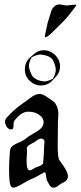

<svg xmlns="http://www.w3.org/2000/svg" viewBox="-20 -859 369 879"><path d="M286.1 -834Q291 -834 304.7 -835.9Q318.4 -837.9 322.3 -837.9Q329.1 -837.9 329.1 -835L327.1 -831.1Q289.1 -779.3 269.5 -760.7Q264.6 -755.9 253.9 -745.1Q243.2 -734.4 234.4 -725.6Q225.6 -716.8 215.8 -707.5Q206.1 -698.2 198.7 -693.4Q191.4 -688.5 188.5 -688.5Q185.5 -688.5 185.5 -692.4Q185.5 -696.3 186.5 -699.2Q189.5 -712.9 192.4 -728Q195.3 -743.2 198.2 -754.9Q201.2 -766.6 206.1 -780.3Q208 -785.2 210.9 -795.9Q213.9 -806.6 215.8 -811.5Q217.8 -816.4 222.7 -822.8Q227.5 -829.1 234.4 -834Q242.2 -838.9 252 -838.9Q256.8 -838.9 268.1 -836.4Q279.3 -834 286.1 -834ZM167 -609.4Q167 -609.4 165 -609.4Q158.2 -609.4 147.9 -606.4Q137.7 -603.5 130.9 -599.6L125 -596.7Q112.3 -573.2 112.3 -557.6Q112.3 -546.9 118.7 -530.3Q125 -513.7 131.8 -506.8Q149.4 -489.3 180.7 -486.3H182.6Q189.5 -486.3 199.7 -489.3Q210 -492.2 216.8 -496.1L222.7 -499Q235.4 -523.4 235.4 -539.1Q235.4 -550.8 229.5 -567.4Q223.6 -584 216.8 -590.8Q202.1 -605.5 167 -609.4ZM254.9 -554.7Q254.9 -526.4 233.4 -504.9L217.8 -488.3Q197.3 -467.8 167 -467.8Q137.7 -467.8 115.7 -489.3Q93.8 -510.7 93.8 -541Q93.8 -572.3 114.3 -592.8L130.9 -607.4Q152.3 -628.9 180.7 -628.9Q210 -628.9 232.4 -606.9Q254.9 -585 254.9 -554.7ZM116.2 -79.1Q120.1 -79.1 125 -81.5Q129.9 -84 135.7 -87.9Q141.6 -91.8 144.5 -92.8Q147.5 -93.8 153.3 -95.7Q159.2 -97.7 162.1 -99.1Q165 -100.6 169.4 -103Q173.8 -105.5 175.8 -108.9Q177.7 -112.3 177.7 -117.2Q181.6 -161.1 181.6 -174.8V-186.5Q181.6 -190.4 182.6 -198.2Q183.6 -206.1 183.6 -209Q183.6 -216.8 178.7 -220.7Q173.8 -224.6 168.9 -224.6Q164.1 -224.6 158.7 -222.2Q153.3 -219.7 146 -214.4Q138.7 -209 135.7 -207Q133.8 -206.1 122.6 -200.2Q111.3 -194.3 106.9 -189.5Q102.5 -184.6 102.5 -177.7L103.5 -172.9Q103.5 -168 103.5 -161.1Q103.5 -155.3 102.5 -142.6Q101.6 -129.9 101.6 -123Q101.6 -79.1 116.2 -79.1ZM164.1 -428.7Q175.8 -428.7 201.2 -411.1Q220.7 -397.5 227.1 -392.6Q233.4 -387.7 240.2 -372.6Q247.1 -357.4 247.1 -335Q247.1 -329.1 246.1 -315.9Q245.1 -302.7 245.1 -294.9V-276.4Q245.1 -265.6 244.6 -237.3Q244.1 -209 244.1 -193.4Q244.1 -145.5 250 -128.9L270.5 -99.6Q291 -69.3 291 -51.8Q291 -43.9 287.6 -38.1Q284.2 -32.2 280.8 -29.8Q277.3 -27.3 270 -23.4Q262.7 -19.5 258.8 -17.6Q255.9 -15.6 249 -10.3Q242.2 -4.9 237.3 -2.4Q232.4 0 226.6 0Q217.8 0 213.4 -3.4Q209 -6.8 203.1 -18.1Q197.3 -29.3 196.3 -30.3Q193.4 -35.2 191.9 -45.4Q190.4 -55.7 189.5 -63Q188.5 -70.3 184.6 -70.3Q182.6 -70.3 172.4 -64.5Q162.1 -58.6 147 -50.3Q131.8 -42 121.1 -38.1Q111.3 -34.2 82 -17.1Q52.7 0 42 0Q35.2 0 30.8 -5.4Q26.4 -10.7 23.9 -29.3Q21.5 -47.9 21.5 -83Q21.5 -120.1 25.4 -166Q26.4 -182.6 38.1 -191.4Q49.8 -200.2 69.3 -208Q88.9 -215.8 99.6 -225.6Q110.4 -235.4 132.8 -247.6Q155.3 -259.8 167.5 -271.5Q179.7 -283.2 179.7 -300.8Q179.7 -307.6 174.8 -317.4Q169.9 -327.1 152.8 -337.4Q135.7 -347.7 108.4 -347.7Q78.1 -347.7 46.9 -307.6Q42 -301.8 42 -289.1Q42 -282.2 42 -280.3Q42 -278.3 41 -273.9Q40 -269.5 37.1 -268.1Q34.2 -266.6 29.3 -266.6Q18.6 -266.6 10.7 -278.8Q2.9 -291 2.9 -303.7Q2.9 -308.6 5.4 -313Q7.8 -317.4 10.3 -320.3Q12.7 -323.2 17.6 -327.6Q22.5 -332 24.4 -335Q49.8 -362.3 96.7 -394.5Q102.5 -398.4 116.7 -409.2Q130.9 -419.9 140.6 -424.3Q150.4 -428.7 164.1 -428.7Z"/></svg>

Font: Isabella
Style: Medium
Weight: 500
Designer: John Stracke
Version: Version 001.202